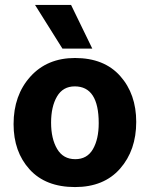

<svg xmlns="http://www.w3.org/2000/svg" viewBox="-20 -750 607 778"><path d="M532 -256Q532 -141 466.5 -66.5Q401 8 284 8Q165 8 100 -63.5Q35 -135 35 -247Q35 -364 103 -439.5Q171 -515 284 -515Q402 -515 467 -442Q532 -369 532 -256ZM285 -105Q333 -105 356.5 -145.5Q380 -186 380 -251Q380 -400 283 -400Q235 -400 211 -359Q187 -318 187 -253Q187 -188 211.5 -146.5Q236 -105 285 -105ZM354 -553H233L122 -730H268Z"/></svg>

Font: Hind Guntur
Style: Bold
Weight: 700
Designer: Manushi Parikh, Hitesh Malaviya
Foundry: Indian Type Foundry
Version: Version 1.002;PS 1.0;hotconv 1.0.86;makeotf.lib2.5.63406; tt